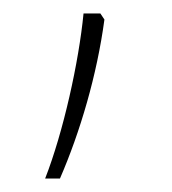

<svg xmlns="http://www.w3.org/2000/svg" viewBox="-20 -232 256 285"><path d="M129 -212H104C97 -140 74 -36 47 33H69C99 -36 124 -121 135 -203Z"/></svg>

Font: Noto Sans Telugu UI Thin
Style: Regular
Weight: 100
Designer: Jelle Bosma - Monotype Design Team
Foundry: Monotype Imaging Inc.
Version: Version 2.005